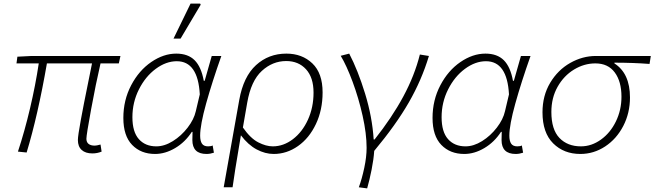

<svg xmlns="http://www.w3.org/2000/svg" viewBox="-20 -837 3613 1060"><path d="M410 -64Q410 -87 426.5 -176.5Q443 -266 463 -363Q481 -449 488 -487H239Q189 -199 127 5L79 0Q116 -112 146 -239.5Q176 -367 194 -487H71L76 -524L155 -528H645L636 -487H535Q509 -375 483 -233.5Q457 -92 457 -71Q457 -52 469 -42.5Q481 -33 503 -33Q513 -33 535 -39L541 0Q517 10 490 10Q452 10 431 -9Q410 -28 410 -64Z M661 -186Q661 -284 704 -366Q747 -448 815 -494.5Q883 -541 953 -541Q1018 -541 1054.5 -504.5Q1091 -468 1105 -391H1110L1149 -528H1202Q1151 -384 1118 -265.5Q1085 -147 1085 -88Q1085 -59 1095 -44Q1105 -29 1129 -29Q1146 -29 1154 -34L1161 6Q1140 13 1120 13Q1042 13 1042 -64L1043 -109H1039Q1002 -52 947 -19.5Q892 13 836 13Q758 13 709.5 -37Q661 -87 661 -186ZM1061 -223 1083 -316Q1073 -499 956 -499Q897 -499 840 -457Q783 -415 747 -343.5Q711 -272 711 -190Q711 -109 746.5 -69Q782 -29 843 -29Q888 -29 934.5 -58Q981 -87 1016 -132.5Q1051 -178 1061 -223ZM1032 -817H1085L1088 -811L977 -624H938Z M1561 -541Q1648 -541 1704.5 -487Q1761 -433 1761 -327Q1761 -230 1724 -152Q1687 -74 1625 -30.5Q1563 13 1491 13Q1444 13 1397 -12Q1350 -37 1310 -90L1295 0Q1279 92 1264 197H1215L1301 -286Q1324 -414 1393.5 -477.5Q1463 -541 1561 -541ZM1711 -326Q1711 -409 1669.5 -454.5Q1628 -500 1560 -500Q1485 -500 1425.5 -445.5Q1366 -391 1345 -271L1321 -133Q1363 -73 1406 -51Q1449 -29 1486 -29Q1545 -29 1597 -68.5Q1649 -108 1680 -176Q1711 -244 1711 -326Z M2004 -21Q2004 -99 1982 -197.5Q1960 -296 1926.5 -386Q1893 -476 1861 -529L1908 -541Q1956 -449 1995.5 -320.5Q2035 -192 2043 -67H2048Q2144 -188 2206.5 -304Q2269 -420 2298 -536L2348 -528Q2308 -395 2237 -271.5Q2166 -148 2046 -4Q2043 42 2031.5 100Q2020 158 2007 203L1961 197Q1978 151 1991 90Q2004 29 2004 -21Z M2368 -186Q2368 -284 2411 -366Q2454 -448 2522 -494.5Q2590 -541 2660 -541Q2725 -541 2761.5 -504.5Q2798 -468 2812 -391H2817L2856 -528H2909Q2858 -384 2825 -265.5Q2792 -147 2792 -88Q2792 -59 2802 -44Q2812 -29 2836 -29Q2853 -29 2861 -34L2868 6Q2847 13 2827 13Q2749 13 2749 -64L2750 -109H2746Q2709 -52 2654 -19.5Q2599 13 2543 13Q2465 13 2416.5 -37Q2368 -87 2368 -186ZM2768 -223 2790 -316Q2780 -499 2663 -499Q2604 -499 2547 -457Q2490 -415 2454 -343.5Q2418 -272 2418 -190Q2418 -109 2453.5 -69Q2489 -29 2550 -29Q2595 -29 2641.5 -58Q2688 -87 2723 -132.5Q2758 -178 2768 -223Z M2975 -217Q2975 -309 3017.5 -380Q3060 -451 3128 -489.5Q3196 -528 3270 -528H3573L3566 -484Q3475 -491 3372 -491V-487Q3458 -432 3458 -299Q3458 -213 3421 -141.5Q3384 -70 3321 -28.5Q3258 13 3184 13Q3093 13 3034 -45.5Q2975 -104 2975 -217ZM3411 -303Q3411 -387 3374 -437Q3337 -487 3267 -487Q3205 -487 3149 -453Q3093 -419 3058.5 -358Q3024 -297 3024 -219Q3024 -122 3068.5 -75.5Q3113 -29 3187 -29Q3246 -29 3298 -66.5Q3350 -104 3380.5 -167Q3411 -230 3411 -303Z"/></svg>

Font: Nebula Sans Light
Style: Regular
Weight: 300
Italic angle: -9°
Designer: Paul D. Hunt for Adobe (as Source Sans)
Foundry: Nebula Entertainment & Broadcasting LLC
Version: Version 1.010